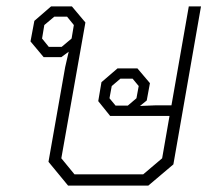

<svg xmlns="http://www.w3.org/2000/svg" viewBox="-20 -578 682 598"><path d="M606 -558 520 -66 442 0H192L131 -74L183 -369L194 -417L171 -400H116L75 -449L87 -513L139 -558H204L246 -508L171 -85L212 -35H426L485 -85L508 -217H323L286 -263L296 -322L346 -365H408L447 -319L437 -265L416 -248L466 -250H514L568 -558ZM203 -458 210 -500 189 -526H149L118 -500L111 -458L132 -432H172ZM412 -310 393 -333H355L328 -310L321 -272L340 -249H378L405 -272Z"/></svg>

Font: Chakra Petch ExtraLight
Style: Italic
Weight: 275
Italic angle: -10°
Designer: Katatrad Aksorn Co.,Ltd.
Foundry: Cadson Demak Co.,Ltd.
Version: Version 1.000; ttfautohint (v1.6)